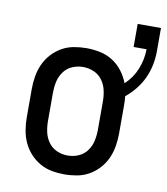

<svg xmlns="http://www.w3.org/2000/svg" viewBox="-77 -730 697 803"><g transform="rotate(10 271.0 -328.5)"><path d="M250 8Q223 8 196 3Q169 -2 145.5 -15.5Q122 -29 103.5 -49.5Q85 -70 74 -94.5Q63 -119 58.5 -146Q54 -173 54 -200V-320Q54 -347 58.5 -374Q63 -401 74 -425.5Q85 -450 103.5 -470.5Q122 -491 145.5 -504.5Q169 -518 196 -523Q223 -528 250 -528Q279 -528 308 -522Q337 -516 361.5 -500.5Q386 -485 404 -461.5Q422 -438 432 -411Q448 -426 460.5 -444Q473 -462 481 -482Q489 -502 493.5 -523.5Q498 -545 498 -567H443V-665H542V-567Q542 -537 536 -507.5Q530 -478 517.5 -451Q505 -424 486 -400.5Q467 -377 444 -358Q445 -349 445.5 -339.5Q446 -330 446 -320V-200Q446 -173 441.5 -146Q437 -119 426 -94.5Q415 -70 396.5 -49.5Q378 -29 354.5 -15.5Q331 -2 304 3Q277 8 250 8ZM250 -72Q274 -72 296 -81.5Q318 -91 332 -110.5Q346 -130 351 -153Q356 -176 356 -200V-320Q356 -344 351 -367Q346 -390 332 -409.5Q318 -429 296 -438.5Q274 -448 250 -448Q226 -448 204 -438.5Q182 -429 168 -409.5Q154 -390 149 -367Q144 -344 144 -320V-200Q144 -176 149 -153Q154 -130 168 -110.5Q182 -91 204 -81.5Q226 -72 250 -72Z"/></g></svg>

Font: Iosevka SS04 Medium
Style: Regular
Weight: 500
Monospace: yes
Designer: Belleve Invis
Foundry: Belleve Invis
Version: Version 19.0.0; ttfautohint (v1.8.4)